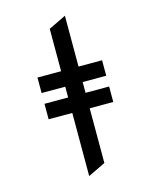

<svg xmlns="http://www.w3.org/2000/svg" viewBox="-134 -810 883 1102"><g transform="rotate(-15 308.0 -259.5)"><path d="M256.5 203V-328H116V-420H256.5V-672L360 -722V-420H500V-328H360V153ZM116 -172V-264H500V-172Z"/></g></svg>

Font: Overpass Mono Light SemiBold
Style: Regular
Weight: 600
Monospace: yes
Version: Version 4.000